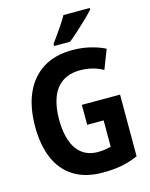

<svg xmlns="http://www.w3.org/2000/svg" viewBox="-136 -1020 873 1116"><g transform="rotate(-15 300.0 -462.0)"><path d="M343 10Q238 10 168.5 -33.5Q99 -77 64.5 -157.5Q30 -238 30 -349Q30 -467 67.5 -550.5Q105 -634 177 -679Q249 -724 353 -724Q409 -724 459 -712Q509 -700 549 -680L504 -564Q473 -582 438 -590.5Q403 -599 368 -599Q303 -599 260 -570Q217 -541 196 -485.5Q175 -430 175 -352Q175 -280 193.5 -226Q212 -172 250 -142.5Q288 -113 346 -113Q368 -113 387 -116Q406 -119 424 -123V-282H325V-402H555V-31Q503 -8 453 1Q403 10 343 10ZM258 -787Q275 -810 293 -835.5Q311 -861 328 -886.5Q345 -912 357 -934H515V-925Q499 -906 470 -878Q441 -850 410 -822Q379 -794 354 -774H258Z"/></g></svg>

Font: Noto Sans Mono
Style: Bold
Weight: 700
Designer: Monotype Design Team
Foundry: Monotype Imaging Inc.
Version: Version 2.014